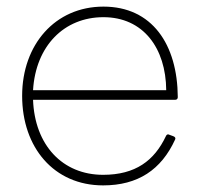

<svg xmlns="http://www.w3.org/2000/svg" viewBox="-20 -537 599 581"><path d="M504 -125 493 -129C488 -132 484 -130 482 -125C447 -51 390 -8 292 -8C169 -8 85 -98 80 -235H510C515 -235 518 -238 518 -243C517 -403 440 -517 293 -517C147 -517 47 -402 47 -247C47 -91 143 24 292 24C397 24 468 -23 510 -115C512 -119 510 -123 504 -125ZM483 -264H80C88 -398 174 -485 293 -485C413 -485 482 -392 483 -264Z"/></svg>

Font: LINE Seed JP_OTF Thin
Style: Regular
Weight: 250
Designer: LY Corporation & Fontrix & Fontworks
Version: Version 1.007